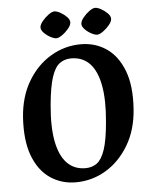

<svg xmlns="http://www.w3.org/2000/svg" viewBox="-56 -837 712 899"><g transform="rotate(-5 300.5 -388.0)"><path d="M264.1 15Q197.1 15 144.2 -20.9Q91.3 -56.8 64 -129Q36.8 -201.3 44 -310Q51.1 -407.3 93.8 -478.4Q136.4 -549.5 201.9 -588.2Q267.5 -627 342.9 -627Q410.9 -627 463.3 -591.1Q515.7 -555.2 543.3 -483.3Q570.9 -411.4 563 -302Q556.2 -205.4 513.4 -133.9Q470.6 -62.5 405.6 -23.8Q340.5 15 264.1 15ZM315.1 -47Q346.1 -47 368.9 -63.6Q391.6 -80.3 406.8 -125.1Q421.9 -169.9 429.1 -254.9Q438.6 -356.9 425.6 -426.1Q412.6 -495.3 379.1 -530.1Q345.5 -565 291.9 -565Q261.4 -565 238.5 -548.4Q215.6 -531.7 200.7 -486.9Q185.7 -442.1 177.9 -357.1Q168.4 -255.1 181.4 -186.2Q194.4 -117.4 228.2 -82.2Q262 -47 315.1 -47ZM424.1 -664.9Q412.9 -664.9 395.8 -674.1Q378.8 -683.4 366 -696.8Q353.3 -710.3 354.3 -722.9Q355.5 -735.9 368.1 -751.4Q380.6 -767 397.3 -779Q413.9 -791 425.1 -791Q436.1 -791 452.9 -781.7Q469.6 -772.5 482.8 -759.1Q496 -745.6 495 -732Q494.4 -720 480.9 -703.9Q467.4 -687.9 451.1 -676.4Q434.9 -664.9 424.1 -664.9ZM232.3 -664.9Q221 -664.9 203.9 -674.1Q186.9 -683.4 174 -696.8Q161.1 -710.3 162.1 -722.9Q163.4 -735.9 176.3 -751.4Q189.1 -767 205.6 -779Q222 -791 233 -791Q244.6 -791 261.4 -781.7Q278.1 -772.5 291.2 -759.1Q304.2 -745.6 303.2 -732Q302.6 -720 289.2 -703.9Q275.9 -687.9 259.3 -676.4Q242.6 -664.9 232.3 -664.9Z"/></g></svg>

Font: Ancizar Serif Light
Style: Italic
Weight: 300
Italic angle: -4°
Designer: Cesar Puertas, Viviana Monsalve, Julian Moncada, Julian Prieto, Jose Castro, Felipe Aragon, Mariel Hernandez, Sara Alarc
Version: Version 8.100